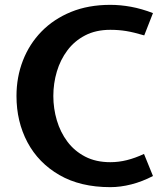

<svg xmlns="http://www.w3.org/2000/svg" viewBox="-20 -760 651 792"><path d="M435 12Q311.5 12 225 -38Q138.5 -88 93.2 -173.2Q48 -258.5 48 -364Q48 -442 74.5 -510.2Q101 -578.5 151.2 -630Q201.5 -681.5 273 -710.8Q344.5 -740 435 -740Q477 -740 520.5 -732Q564 -724 611 -706L575 -614Q531 -627 500.2 -632Q469.5 -637 435 -637Q375.5 -637 331.2 -614Q287 -591 258 -552.2Q229 -513.5 214.5 -464.8Q200 -416 200 -364Q200 -312.5 214.5 -263.5Q229 -214.5 258 -175.8Q287 -137 331.2 -114Q375.5 -91 435 -91Q469.5 -91 503.5 -99.5Q537.5 -108 574 -125L611 -34Q567 -11 522 0.5Q477 12 435 12Z"/></svg>

Font: Expletus Sans
Style: Bold
Weight: 700
Version: Version 7.500